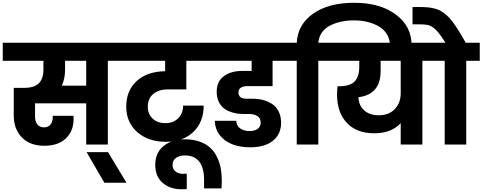

<svg xmlns="http://www.w3.org/2000/svg" viewBox="-37 -1051 3508 1396"><path d="M436 -543Q436 -477.5 412.1 -428.2H589.8V-608.9H436ZM-17.1 -608.9V-740.2H845.2V-608.9H747.1V0H589.8V-299.8H217.8V-202.1Q217.8 -168 234.4 -146.5Q251 -125 283.2 -125Q313 -125 329.6 -144.8Q346.2 -164.6 346.2 -195.8V-209H497.1Q498 -200.2 498 -187Q498 -97.2 441.7 -44.2Q385.3 8.8 286.1 8.8Q179.7 8.8 121.3 -52.5Q63 -113.8 63 -210V-412.1H137.2Q213.9 -412.1 246.3 -446.3Q278.8 -480.5 278.8 -543V-608.9Z M721.7 277.8 592.8 55.2H748.5L882.8 277.8Z M810.5 -608.9V-740.2H1490.7V-608.9H1317.9V-400.9H1180.7Q1118.2 -400.9 1077.9 -368.2Q1037.6 -335.4 1037.6 -274.9Q1037.6 -222.2 1072.3 -189Q1106.9 -155.8 1164.6 -155.8Q1223.6 -155.8 1259 -191.2Q1294.4 -226.6 1294.4 -283.2H1443.8Q1443.8 -163.6 1368.9 -91.8Q1293.9 -20 1168.5 -20Q1041 -20 960.9 -90.6Q880.9 -161.1 880.9 -275.9Q880.9 -391.6 956.5 -461.4Q1032.2 -531.2 1163.6 -533.2V-608.9Z M1282.7 325.2Q1200.7 325.2 1146.2 279.1Q1091.8 232.9 1091.8 147Q1091.8 60.5 1151.9 11.2Q1211.9 -38.1 1308.6 -38.1Q1369.1 -38.1 1416 -21Q1462.9 -3.9 1492.7 24.2Q1522.5 52.2 1541.5 92Q1560.5 131.8 1568.1 173.6Q1575.7 215.3 1575.7 263.2Q1575.7 282.7 1573.7 318.8H1446.8V255.9Q1446.8 169.4 1411.6 124.3Q1376.5 79.1 1306.6 79.1Q1268.6 79.1 1243.2 96.7Q1217.8 114.3 1217.8 147.9Q1217.8 179.2 1239.5 196Q1261.2 212.9 1293.5 212.9Q1296.9 212.9 1306.2 212.4Q1315.4 211.9 1320.8 211.9V324.2Q1307.6 325.2 1282.7 325.2Z M1456.5 -608.9V-740.2H2055.7V-608.9H1944.8V-424.8H1761.7Q1733.9 -424.8 1715.3 -414.1Q1696.8 -403.3 1696.8 -378.9Q1696.8 -333 1755.9 -333H1800.8Q1841.3 -333 1876.5 -323.7Q1911.6 -314.5 1941.7 -294.9Q1971.7 -275.4 1989.3 -240.2Q2006.8 -205.1 2006.8 -158.2Q2006.8 -76.2 1948 -28.1Q1889.2 20 1781.7 20Q1708.5 20 1651.9 -2Q1595.2 -23.9 1561 -68.1Q1526.9 -112.3 1524.4 -172.9H1680.7Q1682.1 -136.7 1709.2 -117.4Q1736.3 -98.1 1776.9 -98.1Q1815.4 -98.1 1836.9 -114.5Q1858.4 -130.9 1858.4 -159.2Q1858.4 -191.4 1835 -206.8Q1811.5 -222.2 1771.5 -222.2H1735.8Q1710 -222.2 1685.8 -225.6Q1661.6 -229 1633.8 -239.7Q1606 -250.5 1585.7 -267.6Q1565.4 -284.7 1552 -314.7Q1538.6 -344.7 1538.6 -383.8Q1538.6 -458.5 1590.1 -496.8Q1641.6 -535.2 1721.7 -535.2H1792.5V-608.9Z M2277.3 -608.9V0H2120.6V-608.9H2022.5V-740.2H2120.6Q2127.9 -873.5 2240.2 -952.1Q2352.5 -1030.8 2537.6 -1030.8Q2726.6 -1030.8 2841.1 -945.3Q2955.6 -859.9 2955.6 -723.1V-705.1H2798.3V-720.2Q2798.3 -765.6 2776.6 -801.3Q2754.9 -836.9 2718 -858.6Q2681.2 -880.4 2635 -891.6Q2588.9 -902.8 2537.6 -902.8Q2487.3 -902.8 2443.1 -893.3Q2398.9 -883.8 2362.3 -865Q2325.7 -846.2 2303.2 -814Q2280.8 -781.7 2277.3 -740.2H2375.5V-608.9Z M2718.3 -212.9Q2790.5 -212.9 2833.5 -257.8Q2876.5 -302.7 2876.5 -373V-608.9H2730.5V-535.2Q2730.5 -363.8 2569.3 -344.2Q2570.8 -285.6 2610.1 -249.3Q2649.4 -212.9 2718.3 -212.9ZM2341.3 -608.9V-740.2H3132.3V-608.9H3034.2V0H2876.5V-155.8Q2809.1 -82 2684.6 -82Q2555.7 -82 2484.6 -158Q2413.6 -233.9 2413.6 -363.8Q2413.6 -397 2417.5 -423.8H2427.2Q2508.8 -423.8 2542 -459.2Q2575.2 -494.6 2575.2 -564V-608.9Z M3353 0H3196.3V-608.9H3098.1V-740.2H3202.1Q3171.9 -786.6 3153.1 -810.8Q3134.3 -835 3112.5 -850.6Q3090.8 -866.2 3070.1 -870.1Q3049.3 -874 3014.2 -874H2962.4V-1000H3011.2Q3047.4 -1000 3072.5 -997.6Q3097.7 -995.1 3123.5 -988.8Q3149.4 -982.4 3169.7 -970.2Q3189.9 -958 3211.2 -939.7Q3232.4 -921.4 3253.7 -892.8Q3274.9 -864.3 3297.9 -827.6Q3320.8 -791 3349.1 -740.2H3451.2V-608.9H3353Z"/></svg>

Font: SVN-Poppins
Style: Bold
Weight: 700
Designer: Ninad Kale (Devanagari), Jonny Pinhorn (Latin)
Foundry: Indian Type Foundry
Version: Version 3.200;PS 1.000;hotconv 16.6.54;makeotf.lib2.5.65590